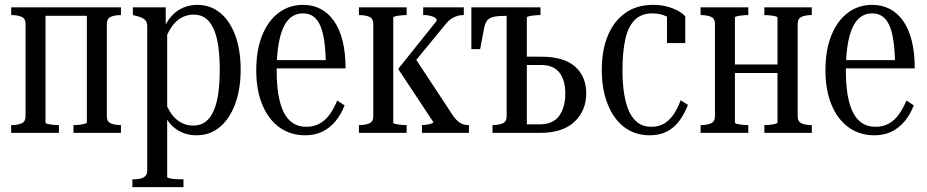

<svg xmlns="http://www.w3.org/2000/svg" viewBox="-20 -546 3808 789"><path d="M85 -68V-448Q85 -470 68.5 -477Q52 -484 28 -484H26V-516H167V-42Q167 -39 175 -37Q183 -35 195.5 -33.5Q208 -32 220 -32H222V0H26V-32H28Q52 -32 68.5 -39Q85 -46 85 -68ZM337 -43V-516H477V-484H476Q452 -484 435.5 -477Q419 -470 419 -448V-68Q419 -46 435.5 -39Q452 -32 476 -32H477V0H282V-32H284Q296 -32 308 -33.5Q320 -35 328.5 -37.5Q337 -40 337 -43ZM129 -481V-516H380V-481Z M734 223H524V191H527Q544 191 557 188Q570 185 577.5 177Q585 169 585 155V-437Q585 -452 579.5 -460Q574 -468 563 -473Q552 -478 535 -482L526 -484V-516H661V-422L667 -419V181Q667 184 676.5 186.5Q686 189 699 190Q712 191 724 191H734ZM787 10Q758 10 732 0Q706 -10 684 -32.5Q662 -55 646 -94L654 -142Q667 -102 685 -77.5Q703 -53 725.5 -41.5Q748 -30 774 -30Q804 -30 824.5 -45.5Q845 -61 858 -90.5Q871 -120 877 -162.5Q883 -205 883 -260Q883 -314 877 -356Q871 -398 858 -427Q845 -456 825 -471Q805 -486 776 -486Q749 -486 726 -473.5Q703 -461 685.5 -436Q668 -411 654 -371L647 -417Q663 -456 685 -480Q707 -504 734 -515Q761 -526 791 -526Q845 -526 885 -493Q925 -460 947 -400Q969 -340 969 -260Q969 -180 946.5 -119Q924 -58 883.5 -24Q843 10 787 10Z M1117 -256Q1117 -200 1124 -157.5Q1131 -115 1145.5 -85.5Q1160 -56 1183 -40.5Q1206 -25 1239 -25Q1271 -25 1295 -39Q1319 -53 1336 -77.5Q1353 -102 1366 -133L1396 -113Q1381 -74 1357.5 -46.5Q1334 -19 1303.5 -4.5Q1273 10 1234 10Q1174 10 1128.5 -22.5Q1083 -55 1058 -115.5Q1033 -176 1033 -257Q1033 -339 1057 -399.5Q1081 -460 1124.5 -493Q1168 -526 1225 -526Q1265 -526 1297 -509.5Q1329 -493 1352 -460.5Q1375 -428 1387.5 -379.5Q1400 -331 1400 -265H1096V-299H1339L1319 -287Q1318 -339 1312.5 -377.5Q1307 -416 1296 -441Q1285 -466 1267.5 -478.5Q1250 -491 1225 -491Q1197 -491 1176.5 -475.5Q1156 -460 1143 -430Q1130 -400 1123.5 -356Q1117 -312 1117 -256Z M1514 -68V-447Q1514 -470 1497.5 -477Q1481 -484 1457 -484H1455V-516H1651V-484H1649Q1637 -484 1624.5 -482.5Q1612 -481 1604 -479Q1596 -477 1596 -474V-42Q1596 -39 1604 -37Q1612 -35 1624.5 -33.5Q1637 -32 1649 -32H1651V0H1455V-32H1457Q1481 -32 1497.5 -39Q1514 -46 1514 -68ZM1907 0H1714V-32H1716Q1721 -32 1732 -33.5Q1743 -35 1752 -38Q1761 -41 1761 -44L1618 -260V-265L1775 -461Q1775 -469 1767.5 -473.5Q1760 -478 1748.5 -481Q1737 -484 1725 -484H1719V-516H1886V-484H1882Q1872 -484 1859.5 -480.5Q1847 -477 1835.5 -469.5Q1824 -462 1813 -449L1676 -282L1682 -313L1844 -67Q1853 -55 1862.5 -47Q1872 -39 1882.5 -35.5Q1893 -32 1903 -32H1907Z M2145 -35H2198Q2252 -35 2277.5 -69.5Q2303 -104 2303 -162Q2303 -217 2278.5 -248Q2254 -279 2203 -279H2128V-313H2205Q2297 -313 2343 -272.5Q2389 -232 2389 -162Q2389 -91 2340.5 -45.5Q2292 0 2200 0H2004V-32H2005Q2029 -32 2045.5 -39Q2062 -46 2062 -68V-516H2201V-484H2198Q2186 -484 2173.5 -482.5Q2161 -481 2153 -479Q2145 -477 2145 -474ZM2115 -481H2062Q2030 -481 2011.5 -477.5Q1993 -474 1983.5 -463.5Q1974 -453 1970 -433L1953 -344H1917V-516H2115Z M2656 -25Q2688 -25 2710.5 -39Q2733 -53 2749.5 -78Q2766 -103 2777 -134L2807 -115Q2792 -76 2770.5 -48Q2749 -20 2719.5 -5Q2690 10 2650 10Q2590 10 2546 -23Q2502 -56 2477.5 -117Q2453 -178 2453 -258Q2453 -340 2478 -400Q2503 -460 2550 -493Q2597 -526 2663 -526Q2694 -526 2719.5 -519.5Q2745 -513 2764.5 -502.5Q2784 -492 2796 -479V-369H2721V-488Q2728 -488 2735.5 -484.5Q2743 -481 2748.5 -474.5Q2754 -468 2756.5 -460Q2759 -452 2757 -443Q2744 -466 2719 -478.5Q2694 -491 2661 -491Q2615 -491 2588 -463.5Q2561 -436 2549.5 -384Q2538 -332 2538 -258Q2538 -203 2545 -159.5Q2552 -116 2566 -86.5Q2580 -57 2602 -41Q2624 -25 2656 -25Z M2918 -68V-448Q2918 -470 2901.5 -477Q2885 -484 2861 -484H2859V-516H3055V-484H3053Q3041 -484 3028.5 -482.5Q3016 -481 3008 -479Q3000 -477 3000 -474V-43Q3000 -39 3008 -37Q3016 -35 3028.5 -33.5Q3041 -32 3053 -32H3055V0H2859V-32H2861Q2885 -32 2901.5 -39Q2918 -46 2918 -68ZM3175 -42V-473Q3175 -477 3167 -479Q3159 -481 3146.5 -482.5Q3134 -484 3122 -484H3121V-516H3316V-484H3314Q3290 -484 3274 -477Q3258 -470 3258 -448V-68Q3258 -46 3274 -39Q3290 -32 3314 -32H3316V0H3121V-32H3122Q3134 -32 3146.5 -33.5Q3159 -35 3167 -37.5Q3175 -40 3175 -42ZM2962 -246V-281H3216V-246Z M3456 -256Q3456 -200 3463 -157.5Q3470 -115 3484.5 -85.5Q3499 -56 3522 -40.5Q3545 -25 3578 -25Q3610 -25 3634 -39Q3658 -53 3675 -77.5Q3692 -102 3705 -133L3735 -113Q3720 -74 3696.5 -46.5Q3673 -19 3642.5 -4.5Q3612 10 3573 10Q3513 10 3467.5 -22.5Q3422 -55 3397 -115.5Q3372 -176 3372 -257Q3372 -339 3396 -399.5Q3420 -460 3463.5 -493Q3507 -526 3564 -526Q3604 -526 3636 -509.5Q3668 -493 3691 -460.5Q3714 -428 3726.5 -379.5Q3739 -331 3739 -265H3435V-299H3678L3658 -287Q3657 -339 3651.5 -377.5Q3646 -416 3635 -441Q3624 -466 3606.5 -478.5Q3589 -491 3564 -491Q3536 -491 3515.5 -475.5Q3495 -460 3482 -430Q3469 -400 3462.5 -356Q3456 -312 3456 -256Z"/></svg>

Font: Roboto Serif 120pt ExtraCondensed
Style: Regular
Weight: 400
Width: 2
Designer: Greg Gazdowicz
Foundry: Commercial Type
Version: Version 1.008